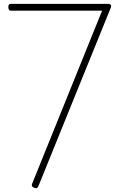

<svg xmlns="http://www.w3.org/2000/svg" viewBox="-20 -957 616 991"><path d="M156 12Q147 8 145 3.5Q143 -1 146 -9L507 -902H34Q30 -902 26.5 -906.5Q23 -911 23 -921Q23 -930 26.5 -933.5Q30 -937 34 -937H540Q546 -937 551 -932.5Q556 -928 552 -918L181 -3Q176 10 171.5 13Q167 16 156 12Z"/></svg>

Font: Playwrite US Modern Thin
Style: Regular
Weight: 250
Designer: Veronika Burian, José Scaglione
Foundry: TypeTogether
Version: Version 1.003